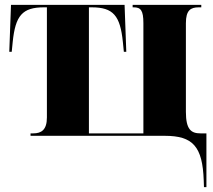

<svg xmlns="http://www.w3.org/2000/svg" viewBox="-20 -556 873 786"><path d="M814 182 815 210H825V-10H801C763 -10 741 -25 741 -98V-461C741 -514 760 -526 794 -526H804V-536H523V-526H527C556 -526 567 -514 567 -461V-10H344V-526H355C444 -526 472 -492 483 -384L487 -344H497L490 -536H25L18 -344H28L32 -384C43 -492 71 -526 160 -526H172V-75C172 -24 149 -10 116 -10H105V0H655C770 0 809 44 814 182Z"/></svg>

Font: Noto Serif Display Condensed Black
Style: Regular
Weight: 900
Width: 3
Designer: Monotype Design Team
Foundry: Monotype Imaging Inc.
Version: Version 2.009